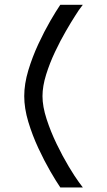

<svg xmlns="http://www.w3.org/2000/svg" viewBox="-20 -719 455 816"><path d="M314.9 54.7 332 77.6H236.3Q219.2 52.7 193.8 9Q168.5 -34.7 143.1 -89.1Q117.7 -143.6 100.3 -201.2Q83 -258.8 83 -310.5Q83 -362.3 100.3 -419.9Q117.7 -477.5 143.1 -532Q168.5 -586.4 193.8 -630.1Q219.2 -673.8 236.3 -698.7H332L314.9 -675.8Q314 -674.3 298.3 -650.1Q282.7 -626 259.8 -586.4Q236.8 -546.9 214.1 -499Q191.4 -451.2 176 -401.9Q160.6 -352.5 160.6 -310.5Q160.6 -266.6 178 -213.1Q195.3 -159.7 220.7 -107.2Q246.1 -54.7 271.7 -12Q297.4 30.8 314.9 54.7Z"/></svg>

Font: Turpis
Style: Regular
Weight: 400
Designer: GGBotNet
Foundry: f0n7
Version: 1.00